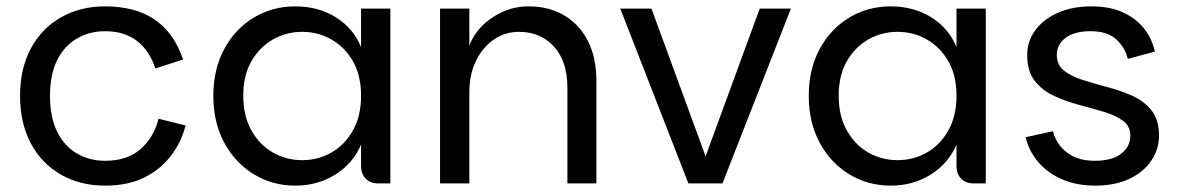

<svg xmlns="http://www.w3.org/2000/svg" viewBox="-20 -576 3710 603"><path d="M310 7Q232 7 171.5 -27.5Q111 -62 77 -125.5Q43 -189 43 -275Q43 -361 77 -424Q111 -487 171.5 -521.5Q232 -556 310 -556Q356 -556 395 -546Q434 -536 465 -515Q496 -494 518.5 -462.5Q541 -431 555 -389L468 -361Q449 -418 409.5 -448Q370 -478 310 -478Q261 -478 221.5 -455Q182 -432 159.5 -387Q137 -342 137 -275Q137 -208 159.5 -162.5Q182 -117 221.5 -94Q261 -71 310 -71Q379 -71 421 -107.5Q463 -144 478 -203L563 -182Q549 -128 515.5 -85Q482 -42 431 -17.5Q380 7 310 7Z M907 7Q836 7 777.5 -28.5Q719 -64 684.5 -127.5Q650 -191 650 -275Q650 -359 684.5 -422.5Q719 -486 777.5 -521Q836 -556 907 -556Q980 -556 1035 -521.5Q1090 -487 1114 -428V-549H1206V0H1168Q1143 0 1128.5 -15Q1114 -30 1114 -54V-122Q1089 -63 1033.5 -28Q978 7 907 7ZM929 -73Q979 -73 1021 -97Q1063 -121 1088.5 -166.5Q1114 -212 1114 -275Q1114 -339 1088.5 -383.5Q1063 -428 1021 -452Q979 -476 929 -476Q879 -476 837 -452Q795 -428 769.5 -383.5Q744 -339 744 -275Q744 -212 769.5 -166.5Q795 -121 837 -97Q879 -73 929 -73Z M1362 0V-549H1454V-432Q1466 -466 1493.5 -494Q1521 -522 1559 -539Q1597 -556 1640 -556Q1705 -556 1753 -527Q1801 -498 1827 -446Q1853 -394 1853 -323V0H1762V-300Q1762 -383 1720 -429.5Q1678 -476 1610 -476Q1566 -476 1530.5 -451.5Q1495 -427 1474.5 -384Q1454 -341 1454 -285V0Z M2026 -549 2196 -85 2366 -549H2464L2249 0H2142L1928 -549Z M2777 7Q2706 7 2647.5 -28.5Q2589 -64 2554.5 -127.5Q2520 -191 2520 -275Q2520 -359 2554.5 -422.5Q2589 -486 2647.5 -521Q2706 -556 2777 -556Q2850 -556 2905 -521.5Q2960 -487 2984 -428V-549H3076V0H3038Q3013 0 2998.5 -15Q2984 -30 2984 -54V-122Q2959 -63 2903.5 -28Q2848 7 2777 7ZM2799 -73Q2849 -73 2891 -97Q2933 -121 2958.5 -166.5Q2984 -212 2984 -275Q2984 -339 2958.5 -383.5Q2933 -428 2891 -452Q2849 -476 2799 -476Q2749 -476 2707 -452Q2665 -428 2639.5 -383.5Q2614 -339 2614 -275Q2614 -212 2639.5 -166.5Q2665 -121 2707 -97Q2749 -73 2799 -73Z M3420 7Q3360 7 3314 -13.5Q3268 -34 3239.5 -68.5Q3211 -103 3201 -145L3287 -164Q3297 -123 3331 -97Q3365 -71 3418 -71Q3473 -71 3501.5 -93.5Q3530 -116 3530 -150Q3530 -180 3506.5 -197Q3483 -214 3446 -225Q3409 -236 3367.5 -247Q3326 -258 3289 -275.5Q3252 -293 3229 -323Q3206 -353 3206 -403Q3206 -446 3231 -480.5Q3256 -515 3301.5 -535.5Q3347 -556 3408 -556Q3465 -556 3506 -537.5Q3547 -519 3572.5 -487Q3598 -455 3607 -414L3522 -391Q3513 -428 3485 -453Q3457 -478 3405 -478Q3354 -478 3326.5 -457Q3299 -436 3299 -404Q3299 -372 3322 -354Q3345 -336 3381.5 -324.5Q3418 -313 3459.5 -302Q3501 -291 3537.5 -274.5Q3574 -258 3597 -228.5Q3620 -199 3620 -150Q3620 -107 3595.5 -71Q3571 -35 3526 -14Q3481 7 3420 7Z"/></svg>

Font: Parkinsans
Style: Regular
Weight: 400
Designer: Red Stone, Indian Type Foundry
Foundry: Indian Type Foundry
Version: Version 1.000